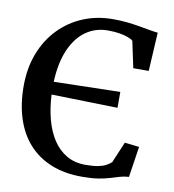

<svg xmlns="http://www.w3.org/2000/svg" viewBox="-84 -826 827 911"><g transform="rotate(10 329.0 -370.0)"><path d="M371.5 11Q286.5 11 221.8 -15.5Q157 -42 113 -91.2Q69 -140.5 46.8 -210Q24.5 -279.5 24.5 -365.5Q24.5 -452.5 52 -523.5Q79.5 -594.5 128.8 -645.2Q178 -696 244 -723.5Q310 -751 388 -751Q423 -751 454.2 -747.8Q485.5 -744.5 513 -739.8Q540.5 -735 564 -730.8Q587.5 -726.5 607 -724.5L596.5 -538.5H522L495 -666Q487.5 -673 471 -679.2Q454.5 -685.5 430 -689.8Q405.5 -694 372.5 -694Q314 -694 267.8 -661.8Q221.5 -629.5 193.5 -566Q165.5 -502.5 161.5 -409.5L481 -417V-340.5L162 -348Q165 -284.5 179.5 -229.8Q194 -175 220.5 -134.2Q247 -93.5 286.2 -70.5Q325.5 -47.5 378 -47.5Q413.5 -47.5 437 -52Q460.5 -56.5 475.5 -64.5Q490.5 -72.5 501 -82L544 -183.5L614 -175.5L591.5 -27Q569.5 -26 549.2 -20Q529 -14 505.5 -6.8Q482 0.5 449.8 5.8Q417.5 11 371.5 11Z"/></g></svg>

Font: Merriweather 20pt SemiBold
Style: Regular
Weight: 600
Version: Version 2.100